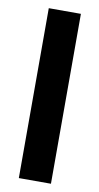

<svg xmlns="http://www.w3.org/2000/svg" viewBox="-78 -687 375 724"><g transform="rotate(10 109.5 -325.0)"><path d="M48.5 -650.5H171.5V0H48.5Z"/></g></svg>

Font: Overused Grotesk SemiBold
Style: Regular
Weight: 610
Version: Version 0.004